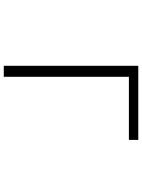

<svg xmlns="http://www.w3.org/2000/svg" viewBox="115 -884 769 1040"><g transform="rotate(90 500.0 -364.5)"><path d="M336.9 0V-728.5H738.3V-677.7H396.5V0Z"/></g></svg>

Font: GenEi Gothic M Light
Style: Regular
Weight: 300
Designer: o_tamon (Modified); [Source Han Sans]
Ryoko NISHIZUKA  (kana & ideographs); Paul D. Hunt (Latin, Greek & Cyrillic); Wenl
Version: Version 1.1a;Original Version 1.004